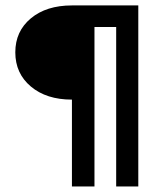

<svg xmlns="http://www.w3.org/2000/svg" viewBox="-20 -670 572 690"><path d="M238.5 -312Q147 -312 91 -359Q35 -406 35 -482Q35 -557.5 90.8 -604Q146.5 -650.5 238.5 -650.5H477V0H397.5V-573H319.5V0H238.5Z"/></svg>

Font: Overused Grotesk
Style: Regular
Weight: 450
Version: Version 0.004